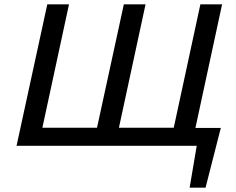

<svg xmlns="http://www.w3.org/2000/svg" viewBox="-20 -678 1099 893"><path d="M857 0 875 -83H1008L948 0ZM862 195 909 -83H1007L936 195ZM57 0 200 -658H301L159 0ZM413 0 556 -658H657L515 0ZM770 0 912 -658H1013L871 0ZM88 0 106 -84H858L839 0Z"/></svg>

Font: Ysabeau SemiBold
Style: Italic
Weight: 600
Italic angle: -12°
Designer: Christian Thalmann (Catharsis Fonts)
Version: Version 2.002